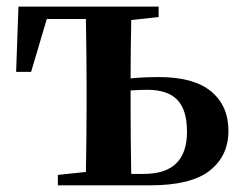

<svg xmlns="http://www.w3.org/2000/svg" viewBox="-20 -555 734 575"><path d="M373 -34.2H411.1Q540 -34.2 540 -160.2Q540 -226.6 510.7 -256.3Q481.4 -286.1 420.9 -286.1Q402.3 -286.1 371.1 -284.2V-235.4Q371.1 -147.5 373 -34.2ZM455.1 -503.9 373 -495.1Q371.1 -395.5 371.1 -320.3Q411.1 -324.2 456.1 -324.2Q560.5 -324.2 612.3 -281.2Q664.1 -238.3 664.1 -163.1Q664.1 -87.9 607.9 -43.9Q551.8 0 430.7 0H153.3V-31.2L237.3 -40Q239.3 -153.3 239.3 -235.4V-299.8Q239.3 -384.8 237.3 -498H120.1L73.2 -339.8H28.3L35.2 -535.2H455.1Z"/></svg>

Font: GenYoMin TW TTF Bold
Style: Regular
Weight: 700
Version: Version 1.300